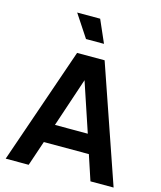

<svg xmlns="http://www.w3.org/2000/svg" viewBox="-140 -1086 992 1186"><g transform="rotate(15 356.0 -493.0)"><path d="M268 -745H444L701 0H553L500 -160H212L158 0H11ZM461 -280 356 -594 251 -280ZM204 -986H351L414 -842H299Z"/></g></svg>

Font: Eudoxus Sans
Style: Bold
Weight: 700
Designer: Stijn de Vries
Foundry: tokotype
Version: Version 2.005